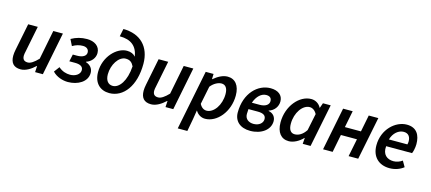

<svg xmlns="http://www.w3.org/2000/svg" viewBox="-63 -1324 4767 2126"><g transform="rotate(15 2320.5 -260.5)"><path d="M161 12C220 12 278 -26 325 -70H329L325 0H414L512 -492H402L336 -157C287 -106 250 -82 217 -82C176 -82 157 -103 157 -144C157 -159 160 -173 165 -196L224 -492H114L52 -182C47 -156 44 -135 44 -113C44 -34 79 12 161 12Z M703 12C815 12 922 -47 922 -150C922 -202 889 -238 840 -253V-257C898 -276 938 -325 938 -382C938 -462 870 -503 788 -503C721 -503 665 -488 608 -456L644 -384C685 -408 722 -418 763 -418C800 -418 831 -400 831 -360C831 -323 795 -296 726 -296H678L660 -214H726C785 -214 819 -195 819 -155C819 -105 765 -72 705 -72C662 -72 614 -85 572 -123L525 -60C572 -9 645 12 703 12Z M1109 -186C1109 -295 1177 -404 1257 -404C1306 -404 1331 -382 1351 -341C1340 -171 1268 -75 1194 -75C1139 -75 1109 -118 1109 -186ZM1177 12C1339 12 1460 -146 1460 -398C1460 -593 1343 -714 1146 -714L1128 -626C1259 -626 1329 -567 1347 -451C1325 -477 1292 -492 1248 -492C1131 -492 998 -359 998 -182C998 -57 1072 12 1177 12Z M1656 12C1715 12 1773 -26 1820 -70H1824L1820 0H1909L2007 -492H1897L1831 -157C1782 -106 1745 -82 1712 -82C1671 -82 1652 -103 1652 -144C1652 -159 1655 -173 1660 -196L1719 -492H1609L1547 -182C1542 -156 1539 -135 1539 -113C1539 -34 1574 12 1656 12Z M2012 193H2122L2149 48L2165 -52H2167C2190 -13 2229 12 2275 12C2411 12 2539 -136 2539 -324C2539 -440 2485 -504 2399 -504C2343 -504 2287 -472 2240 -432H2237L2239 -492H2149ZM2268 -79C2238 -79 2209 -95 2188 -136L2230 -343C2267 -390 2316 -413 2353 -413C2397 -413 2425 -380 2425 -310C2425 -184 2350 -79 2268 -79Z M2792 12C2919 12 3017 -58 3017 -158C3017 -207 2986 -245 2934 -254V-258C2994 -277 3033 -328 3033 -389C3033 -460 2979 -503 2892 -503C2746 -503 2608 -372 2608 -150C2608 -52 2676 12 2792 12ZM2809 -72C2753 -72 2710 -102 2710 -159C2710 -179 2711 -198 2713 -216H2820C2882 -216 2914 -197 2914 -154C2914 -108 2871 -72 2809 -72ZM2864 -418C2906 -418 2926 -399 2926 -363C2926 -326 2892 -294 2820 -294H2731C2758 -373 2810 -418 2864 -418Z M3234 12C3289 12 3349 -20 3395 -68H3398L3393 0H3483L3582 -492H3493L3473 -435H3470C3449 -477 3406 -504 3358 -504C3222 -504 3094 -355 3094 -167C3094 -52 3147 12 3234 12ZM3279 -79C3235 -79 3208 -111 3208 -182C3208 -308 3283 -413 3364 -413C3394 -413 3424 -396 3446 -355L3406 -161C3367 -101 3320 -79 3279 -79Z M3626 0H3736L3776 -204H3960L3919 0H4029L4128 -492H4018L3980 -300H3796L3834 -492H3724Z M4390 12C4454 12 4510 -10 4550 -42L4512 -108C4486 -88 4448 -74 4412 -74C4340 -74 4282 -116 4292 -214H4589C4597 -230 4610 -278 4610 -322C4610 -424 4568 -504 4453 -504C4324 -504 4185 -380 4185 -196C4185 -65 4266 12 4390 12ZM4302 -294C4324 -372 4382 -418 4440 -418C4499 -418 4519 -376 4519 -329C4519 -316 4517 -305 4514 -294Z"/></g></svg>

Font: Source Sans Pro Semibold
Style: Italic
Weight: 600
Italic angle: -11°
Designer: Paul D. Hunt
Foundry: Adobe Systems Incorporated
Version: Version 3.006;hotconv 1.0.111;makeotfexe 2.5.65597